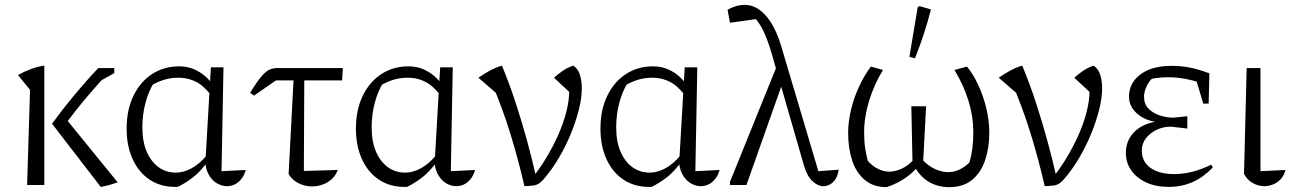

<svg xmlns="http://www.w3.org/2000/svg" viewBox="-20 -764 5342 793"><path d="M396 8 195 -253Q237 -311 285.5 -369.5Q334 -428 386 -483H434V-470Q383 -416 335.5 -359.5Q288 -303 242 -240L243 -285L466 -11Q449 -5 432 0Q415 5 396 8ZM92 0 104 -393 54 -454Q79 -468 107 -478.5Q135 -489 163 -493V0ZM366 -414 411 -483H452V-462Z M714 8Q711 8 708.5 8Q706 8 704 8Q643 8 598 -22Q553 -52 528 -106.5Q503 -161 503 -233Q503 -310 531 -368Q559 -426 608 -458Q657 -490 720 -490Q754 -490 781.5 -478Q809 -466 830 -447Q851 -428 864 -405L850 -373Q837 -390 818.5 -406.5Q800 -423 774 -433Q748 -443 716 -443Q685 -443 656 -434Q627 -425 590 -403L616 -423Q593 -386 580.5 -338Q568 -290 568 -238Q568 -179 586 -137.5Q604 -96 635 -73.5Q666 -51 707 -51Q737 -51 770.5 -68.5Q804 -86 836 -125V-95Q808 -55 776.5 -31Q745 -7 714 8ZM917 5Q898 5 878.5 -5.5Q859 -16 845.5 -37Q832 -58 828 -88L851 -486H903L895 -57L995 -62Q989 -40 976.5 -24.5Q964 -9 949 -2Q934 5 917 5Z M1029 -369 1013 -381Q1039 -423 1057 -445Q1075 -467 1090.5 -475Q1106 -483 1125 -483H1396L1393 -432H1120ZM1195 -483H1237L1235 -58L1375 -62Q1367 -40 1351 -25Q1335 -10 1313.5 -2Q1292 6 1269 6Q1239 6 1212.5 -7.5Q1186 -21 1172 -45Z M1661 8Q1658 8 1655.5 8Q1653 8 1651 8Q1590 8 1545 -22Q1500 -52 1475 -106.5Q1450 -161 1450 -233Q1450 -310 1478 -368Q1506 -426 1555 -458Q1604 -490 1667 -490Q1701 -490 1728.5 -478Q1756 -466 1777 -447Q1798 -428 1811 -405L1797 -373Q1784 -390 1765.5 -406.5Q1747 -423 1721 -433Q1695 -443 1663 -443Q1632 -443 1603 -434Q1574 -425 1537 -403L1563 -423Q1540 -386 1527.5 -338Q1515 -290 1515 -238Q1515 -179 1533 -137.5Q1551 -96 1582 -73.5Q1613 -51 1654 -51Q1684 -51 1717.5 -68.5Q1751 -86 1783 -125V-95Q1755 -55 1723.5 -31Q1692 -7 1661 8ZM1864 5Q1845 5 1825.5 -5.5Q1806 -16 1792.5 -37Q1779 -58 1775 -88L1798 -486H1850L1842 -57L1942 -62Q1936 -40 1923.5 -24.5Q1911 -9 1896 -2Q1881 5 1864 5Z M2146 5Q2121 -104 2088 -211.5Q2055 -319 2008 -428L2038 -372L1956 -443Q1982 -461 2005.5 -473.5Q2029 -486 2053 -493Q2085 -416 2110.5 -337.5Q2136 -259 2157.5 -180.5Q2179 -102 2196 -25L2170 -19Q2205 -61 2234 -108.5Q2263 -156 2285 -205.5Q2307 -255 2319 -302Q2331 -349 2331 -389Q2331 -394 2331 -399Q2331 -404 2330 -409L2338 -378L2268 -443Q2286 -459 2305 -472Q2324 -485 2348 -493Q2367 -480 2375 -455.5Q2383 -431 2383 -400Q2383 -360 2371 -312Q2359 -264 2338.5 -213.5Q2318 -163 2290 -115Q2262 -67 2229 -28Q2220 -17 2212 -10.5Q2204 -4 2196 -1Q2188 2 2176 3Q2164 4 2146 5Z M2671 8Q2668 8 2665.5 8Q2663 8 2661 8Q2600 8 2555 -22Q2510 -52 2485 -106.5Q2460 -161 2460 -233Q2460 -310 2488 -368Q2516 -426 2565 -458Q2614 -490 2677 -490Q2711 -490 2738.5 -478Q2766 -466 2787 -447Q2808 -428 2821 -405L2807 -373Q2794 -390 2775.5 -406.5Q2757 -423 2731 -433Q2705 -443 2673 -443Q2642 -443 2613 -434Q2584 -425 2547 -403L2573 -423Q2550 -386 2537.5 -338Q2525 -290 2525 -238Q2525 -179 2543 -137.5Q2561 -96 2592 -73.5Q2623 -51 2664 -51Q2694 -51 2727.5 -68.5Q2761 -86 2793 -125V-95Q2765 -55 2733.5 -31Q2702 -7 2671 8ZM2874 5Q2855 5 2835.5 -5.5Q2816 -16 2802.5 -37Q2789 -58 2785 -88L2808 -486H2860L2852 -57L2952 -62Q2946 -40 2933.5 -24.5Q2921 -9 2906 -2Q2891 5 2874 5Z M3220 -444 3063 0H2995V-13L3194 -505ZM3360 -57 3444 -63Q3441 -41 3431.5 -25.5Q3422 -10 3408.5 -2.5Q3395 5 3381 5Q3357 5 3334.5 -17Q3312 -39 3300 -82L3168 -540Q3138 -644 3102 -685L2995 -670L2985 -724Q3004 -734 3021 -739Q3038 -744 3055 -744Q3103 -744 3142.5 -700Q3182 -656 3207 -572Z M3900 9Q3853 9 3814.5 -14Q3776 -37 3748 -92L3791 -103Q3817 -76 3845 -64.5Q3873 -53 3896 -53Q3943 -53 3984 -93Q3992 -120 3996 -150.5Q4000 -181 4000 -220Q4000 -281 3980.5 -346Q3961 -411 3922 -475L3974 -489Q4000 -457 4021 -411.5Q4042 -366 4054 -315.5Q4066 -265 4066 -216Q4066 -154 4049 -103Q4032 -52 3995.5 -21.5Q3959 9 3900 9ZM3642 9Q3587 9 3551.5 -21Q3516 -51 3499.5 -101.5Q3483 -152 3483 -215Q3483 -260 3494.5 -309Q3506 -358 3527.5 -405Q3549 -452 3577 -489L3627 -475Q3590 -415 3569.5 -347.5Q3549 -280 3549 -217Q3549 -179 3553.5 -151Q3558 -123 3564 -100Q3583 -78 3606.5 -66.5Q3630 -55 3654 -55Q3677 -55 3703.5 -67Q3730 -79 3752 -103L3785 -96Q3763 -61 3726.5 -34Q3690 -7 3642 9ZM3792 -80 3749 -82 3744 -325H3805ZM3759 -523 3736 -529 3770 -733 3777 -739 3825 -725Q3812 -674 3795.5 -623.5Q3779 -573 3759 -523Z M4295 5Q4270 -104 4237 -211.5Q4204 -319 4157 -428L4187 -372L4105 -443Q4131 -461 4154.5 -473.5Q4178 -486 4202 -493Q4234 -416 4259.5 -337.5Q4285 -259 4306.5 -180.5Q4328 -102 4345 -25L4319 -19Q4354 -61 4383 -108.5Q4412 -156 4434 -205.5Q4456 -255 4468 -302Q4480 -349 4480 -389Q4480 -394 4480 -399Q4480 -404 4479 -409L4487 -378L4417 -443Q4435 -459 4454 -472Q4473 -485 4497 -493Q4516 -480 4524 -455.5Q4532 -431 4532 -400Q4532 -360 4520 -312Q4508 -264 4487.5 -213.5Q4467 -163 4439 -115Q4411 -67 4378 -28Q4369 -17 4361 -10.5Q4353 -4 4345 -1Q4337 2 4325 3Q4313 4 4295 5Z M4807 8Q4755 8 4715 -10Q4675 -28 4652.5 -60Q4630 -92 4630 -133Q4630 -181 4661.5 -215.5Q4693 -250 4751 -261Q4704 -269 4673.5 -297.5Q4643 -326 4643 -365Q4643 -421 4690 -456.5Q4737 -492 4819 -492Q4856 -492 4891.5 -485.5Q4927 -479 4975 -461L4963 -413Q4922 -429 4882 -437Q4842 -445 4803 -445Q4755 -445 4704 -431L4750 -451Q4728 -433 4716.5 -409Q4705 -385 4705 -365Q4705 -335 4723 -316Q4741 -297 4769.5 -287.5Q4798 -278 4827 -278L4884 -284V-233L4816 -241Q4785 -241 4757.5 -228Q4730 -215 4713 -193Q4696 -171 4696 -142Q4696 -96 4732 -70.5Q4768 -45 4829 -45Q4867 -45 4904.5 -54.5Q4942 -64 4983 -84L4989 -72Q4949 -31 4904.5 -11.5Q4860 8 4807 8ZM4950 -336 4912 -461H4975L4972 -336Z M5118 -46 5129 -483H5186V-57L5289 -62Q5284 -40 5270.5 -25Q5257 -10 5238.5 -2.5Q5220 5 5201 5Q5177 5 5154 -8Q5131 -21 5118 -46Z"/></svg>

Font: Piazzolla 24pt Light
Style: Regular
Weight: 300
Designer: Juan Pablo del Peral
Foundry: Huerta Tipografica
Version: Version 2.005